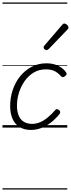

<svg xmlns="http://www.w3.org/2000/svg" viewBox="-20 -1030 573 1550"><path d="M230 19Q175 19 137 -5Q99 -29 80.5 -72.5Q62 -116 62 -174Q62 -241 82.5 -303Q103 -365 142 -413.5Q181 -462 235 -490.5Q289 -519 355 -519Q409 -519 450.5 -498.5Q492 -478 513 -446Q519 -438 517.5 -430.5Q516 -423 505 -415Q496 -407 487.5 -407.5Q479 -408 472 -415Q452 -439 424 -454.5Q396 -470 349 -470Q296 -470 253.5 -445Q211 -420 180.5 -377.5Q150 -335 133.5 -283Q117 -231 117 -176Q117 -131 130.5 -98Q144 -65 170.5 -48Q197 -31 236 -30Q274 -30 306.5 -44.5Q339 -59 368.5 -84.5Q398 -110 426 -141Q434 -151 442.5 -148.5Q451 -146 458 -140Q465 -134 466 -126Q467 -118 460 -109Q427 -68 389.5 -39.5Q352 -11 311.5 4Q271 19 230 19ZM355 -625Q349 -625 340.5 -632Q332 -639 332 -646Q332 -650 333.5 -654Q335 -658 339 -663L480 -827Q485 -834 489.5 -837Q494 -840 500 -840Q506 -840 514 -835Q522 -830 527.5 -822.5Q533 -815 533 -808Q533 -803 531.5 -799.5Q530 -796 525 -792L373 -634Q363 -625 355 -625ZM0 490H523V500H0ZM0 -20H523V0H0ZM0 -505H523V-500H0ZM0 -1010H523V-1000H0Z"/></svg>

Font: Playwrite AU QLD Guides
Style: Regular
Weight: 400
Designer: Veronika Burian, José Scaglione
Foundry: TypeTogether
Version: Version 1.003